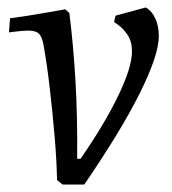

<svg xmlns="http://www.w3.org/2000/svg" viewBox="-20 -484 461 515"><path d="M148 11 133 -1Q132 -53 126.5 -118Q121 -183 113.5 -247.5Q106 -312 97 -362Q93 -385 84.5 -393.5Q76 -402 56 -402Q51 -402 38 -401Q25 -400 14.5 -398.5Q4 -397 4 -397L7 -435Q30 -438 55.5 -442Q81 -446 103.5 -450Q126 -454 140.5 -456.5Q155 -459 155 -459L166 -449Q177 -362 182.5 -266Q188 -170 187 -58H196Q261 -152 297.5 -228Q334 -304 334 -346Q334 -373 322 -390.5Q310 -408 298 -416.5Q286 -425 286 -425L290 -442L371 -464Q388 -454 397 -433.5Q406 -413 406 -388Q406 -336 355 -234Q304 -132 206 11Z"/></svg>

Font: Alegreya
Style: Italic
Weight: 400
Italic angle: -7°
Designer: Juan Pablo del Peral
Foundry: Huerta Tipografica
Version: Version 2.009